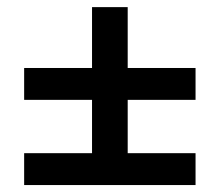

<svg xmlns="http://www.w3.org/2000/svg" viewBox="-20 -618 626 547"><path d="M242.2 -120.1V-597.7H343.8V-120.1ZM48.8 -333.5V-424.3H537.1V-333.5ZM48.8 -90.8V-181.6H537.1V-90.8Z"/></svg>

Font: Cascadia Code
Style: Regular
Weight: 400
Designer: Aaron Bell
Foundry: Saja Typeworks
Version: Version 2404.023